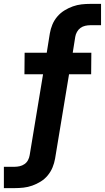

<svg xmlns="http://www.w3.org/2000/svg" viewBox="-59 -755 541 990"><path d="M-39 215V105H16Q29 105 42.5 102Q56 99 67.5 91Q79 83 85.5 70.5Q92 58 94 45L163 -372H67L68 -483H182L198 -583Q202 -606 211 -628Q220 -650 236 -669Q252 -688 273 -701Q294 -714 316.5 -722Q339 -730 361.5 -732.5Q384 -735 407 -735H462V-625H407Q394 -625 380.5 -622Q367 -619 356 -611Q345 -603 338 -590.5Q331 -578 329 -565L316 -483H412L411 -372H297L225 63Q221 86 212 108Q203 130 187.5 149Q172 168 151 181Q130 194 107.5 202Q85 210 62 212.5Q39 215 16 215Z"/></svg>

Font: Iosevka Etoile Extrabold
Style: Italic
Weight: 800
Italic angle: -9°
Designer: Belleve Invis
Foundry: Belleve Invis
Version: Version 22.1.2; ttfautohint (v1.8.4)